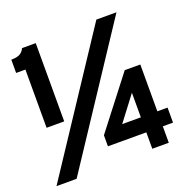

<svg xmlns="http://www.w3.org/2000/svg" viewBox="-128 -837 963 973"><g transform="rotate(-20 353.5 -350.0)"><path d="M68 -283V-597H18V-668.5Q50 -668.5 65.8 -678Q81.5 -687.5 89 -705H163V-283ZM14 12 492.5 -712H601L122.5 12ZM535 0V-88.5H328V-148L540 -422H624V-169.5H679V-88.5H624V0ZM434.5 -169.5H535V-302Z"/></g></svg>

Font: Overpass SemiBold
Style: Regular
Weight: 600
Designer: Delve Withrington, Dave Bailey, Thomas Jockin
Foundry: Delve Fonts LLC
Version: Version 4.000